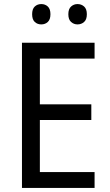

<svg xmlns="http://www.w3.org/2000/svg" viewBox="-20 -924 540 944"><path d="M445 0H88V-714H445V-636H176V-411H429V-334H176V-78H445ZM138 -854Q138 -880 151 -892Q164 -904 183 -904Q202 -904 215 -892Q228 -880 228 -854Q228 -828 215 -816Q202 -804 183 -804Q164 -804 151 -816Q138 -828 138 -854ZM316 -854Q316 -880 329.5 -892Q343 -904 361 -904Q380 -904 393.5 -892Q407 -880 407 -854Q407 -828 393.5 -816Q380 -804 361 -804Q343 -804 329.5 -816Q316 -828 316 -854Z"/></svg>

Font: Noto Sans Telugu SemiCondensed
Style: Regular
Weight: 400
Width: 4
Designer: Jelle Bosma - Monotype Design Team
Foundry: Monotype Imaging Inc.
Version: Version 2.005; ttfautohint (v1.8.4.7-5d5b)